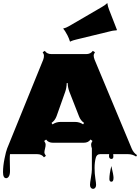

<svg xmlns="http://www.w3.org/2000/svg" viewBox="-24 -1002 911 1248"><path d="M697.3 -799.8 472.2 -745.1Q446.8 -738.8 439.2 -734.9Q431.6 -731 431.2 -731Q424.3 -753.4 414.6 -772.2Q404.8 -791 398.7 -800Q392.6 -809.1 389.6 -812.3Q386.7 -815.4 386.7 -816.2Q386.7 -816.9 390.1 -817.9Q405.8 -820.8 427.2 -833.5L636.7 -955.6Q659.2 -968.8 666 -975.6Q672.9 -982.4 673.3 -982.4Q673.8 -982.4 674.3 -978.5Q676.8 -959.5 685.1 -939L721.7 -845.2Q736.3 -809.1 736.3 -807.4Q736.3 -805.7 732.9 -804.9Q729.5 -804.2 718.8 -803.5Q708 -802.7 697.3 -799.8ZM39.6 31.2 41 108.9Q41 132.3 33.7 144.3Q26.4 156.2 16.1 156.2Q-4.4 156.2 -4.4 116.7Q-4.4 77.1 5.4 29.1Q15.1 -19 22.5 -37.1L256.8 -613.8Q261.7 -626.5 261.7 -638.7Q261.7 -650.9 253.4 -662.6L267.1 -671.4Q281.2 -650.4 311 -650.4H535.6Q564.9 -650.4 579.1 -671.4L593.3 -662.6Q585 -650.9 585 -640.1Q585 -629.4 590.8 -614.3L832 -36.6Q843.3 -9.3 866.7 6.3L860.8 15.6Q836.9 0 807.6 0H711.9Q712.9 10.7 712.9 15.1Q712.9 31.2 699.7 31.2Q693.8 31.2 689.2 26.6Q684.6 22 684.6 13.4Q684.6 4.9 685.5 0H626.5Q605 0 598.6 23.4Q590.8 52.2 590.8 89.6Q590.8 127 595.7 157.7Q600.6 188.5 600.6 200Q600.6 211.4 595 218.5Q589.4 225.6 581.1 225.6Q572.8 225.6 566.9 218.8Q561 211.9 561 199.7Q561 187.5 567.1 152.3Q573.2 117.2 573.2 99.6V-37.6Q568.4 -50.8 568.4 -62Q568.4 -73.2 577.1 -85.9L564.5 -95.2Q549.8 -74.2 520.5 -74.2H319.8Q290.5 -74.2 275.9 -94.7L263.2 -85.9Q272.5 -72.8 272.5 -61.5Q272.5 -50.3 269 -37.6V-37.1Q264.6 -20.5 264.6 -11.7Q264.6 -2.9 274.4 11.2L261.7 20.5Q247.1 0 217.8 0H41Q39.6 9.3 39.6 31.2ZM370.1 -209.5H463.4Q492.7 -209.5 516.1 -193.8L522.5 -203.1Q499.5 -218.8 489.3 -246.6L427.2 -405.3Q416.5 -433.1 416 -461.9H409.7Q408.7 -429.7 399.9 -405.3L343.8 -247.1Q333.5 -218.8 311 -203.1L317.4 -193.4Q340.3 -209.5 370.1 -209.5ZM687 161.6Q687 127.9 699.7 77.1Q713.9 135.7 713.9 153.3Q713.9 179.2 700.4 179.2Q687 179.2 687 161.6Z"/></svg>

Font: Nosifer Caps
Style: Regular
Weight: 800
Version: Version 001.002